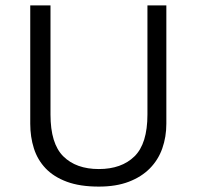

<svg xmlns="http://www.w3.org/2000/svg" viewBox="-20 -680 728 711"><path d="M167 -256Q167 -148 214.5 -101Q262 -54 346 -54Q430 -54 478 -101Q526 -148 526 -256V-660H596V-222Q596 -173 581 -130.5Q566 -88 535 -56.5Q504 -25 457 -7Q410 11 346 11Q276 11 227.5 -7Q179 -25 149 -56.5Q119 -88 105.5 -130.5Q92 -173 92 -222V-660H167Z"/></svg>

Font: Quattrocento Sans
Style: Regular
Weight: 400
Designer: Pablo Impallari
Foundry: Pablo Impallari, Igino Marini, Brenda Gallo
Version: Version 2.000